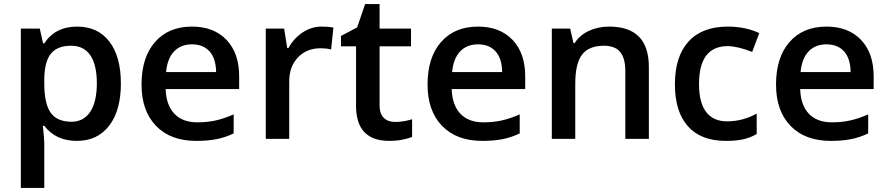

<svg xmlns="http://www.w3.org/2000/svg" viewBox="-20 -680 4346 940"><path d="M356 9.8Q253.4 9.8 196.8 -64H189.9Q196.8 4.4 196.8 19V240.2H82V-540H174.8Q178.7 -524.9 190.9 -467.8H196.8Q250.5 -549.8 357.9 -549.8Q459 -549.8 515.4 -476.6Q571.8 -403.3 571.8 -271Q571.8 -138.7 514.4 -64.5Q457 9.8 356 9.8ZM328.1 -456.1Q259.8 -456.1 228.3 -416Q196.8 -376 196.8 -288.1V-271Q196.8 -172.4 228 -128.2Q259.3 -84 330.1 -84Q389.6 -84 421.9 -132.8Q454.1 -181.6 454.1 -272Q454.1 -362.8 422.1 -409.4Q390.1 -456.1 328.1 -456.1Z M940.9 9.8Q814.9 9.8 743.9 -63.7Q672.9 -137.2 672.9 -266.1Q672.9 -398.4 738.8 -474.1Q804.7 -549.8 919.9 -549.8Q1026.9 -549.8 1088.9 -484.9Q1150.9 -419.9 1150.9 -306.2V-244.1H791Q793.5 -165.5 833.5 -123.3Q873.5 -81.1 946.3 -81.1Q994.1 -81.1 1035.4 -90.1Q1076.7 -99.1 1124 -120.1V-26.9Q1082 -6.8 1039.1 1.5Q996.1 9.8 940.9 9.8ZM919.9 -462.9Q865.2 -462.9 832.3 -428.2Q799.3 -393.6 793 -327.1H1038.1Q1037.1 -394 1005.9 -428.5Q974.6 -462.9 919.9 -462.9Z M1555.2 -549.8Q1589.8 -549.8 1612.3 -544.9L1601.1 -438Q1576.7 -443.8 1550.3 -443.8Q1481.4 -443.8 1438.7 -398.9Q1396 -354 1396 -282.2V0H1281.2V-540H1371.1L1386.2 -444.8H1392.1Q1418.9 -493.2 1462.2 -521.5Q1505.4 -549.8 1555.2 -549.8Z M1913.6 -83Q1955.6 -83 1997.6 -96.2V-9.8Q1978.5 -1.5 1948.5 4.2Q1918.5 9.8 1886.2 9.8Q1723.1 9.8 1723.1 -162.1V-453.1H1649.4V-503.9L1728.5 -545.9L1767.6 -660.2H1838.4V-540H1992.2V-453.1H1838.4V-164.1Q1838.4 -122.6 1859.1 -102.8Q1879.9 -83 1913.6 -83Z M2341.3 9.8Q2215.3 9.8 2144.3 -63.7Q2073.2 -137.2 2073.2 -266.1Q2073.2 -398.4 2139.2 -474.1Q2205.1 -549.8 2320.3 -549.8Q2427.2 -549.8 2489.3 -484.9Q2551.3 -419.9 2551.3 -306.2V-244.1H2191.4Q2193.8 -165.5 2233.9 -123.3Q2273.9 -81.1 2346.7 -81.1Q2394.5 -81.1 2435.8 -90.1Q2477.1 -99.1 2524.4 -120.1V-26.9Q2482.4 -6.8 2439.5 1.5Q2396.5 9.8 2341.3 9.8ZM2320.3 -462.9Q2265.6 -462.9 2232.7 -428.2Q2199.7 -393.6 2193.4 -327.1H2438.5Q2437.5 -394 2406.2 -428.5Q2375 -462.9 2320.3 -462.9Z M3156.7 0H3041.5V-332Q3041.5 -394.5 3016.4 -425.3Q2991.2 -456.1 2936.5 -456.1Q2863.8 -456.1 2830.1 -413.1Q2796.4 -370.1 2796.4 -269V0H2681.6V-540H2771.5L2787.6 -469.2H2793.5Q2817.9 -507.8 2862.8 -528.8Q2907.7 -549.8 2962.4 -549.8Q3156.7 -549.8 3156.7 -352.1Z M3534.2 9.8Q3411.6 9.8 3347.9 -61.8Q3284.2 -133.3 3284.2 -267.1Q3284.2 -403.3 3350.8 -476.6Q3417.5 -549.8 3543.5 -549.8Q3628.9 -549.8 3697.3 -518.1L3662.6 -425.8Q3589.8 -454.1 3542.5 -454.1Q3402.3 -454.1 3402.3 -268.1Q3402.3 -177.2 3437.3 -131.6Q3472.2 -85.9 3539.6 -85.9Q3616.2 -85.9 3684.6 -124V-23.9Q3653.8 -5.9 3618.9 2Q3584 9.8 3534.2 9.8Z M4047.4 9.8Q3921.4 9.8 3850.3 -63.7Q3779.3 -137.2 3779.3 -266.1Q3779.3 -398.4 3845.2 -474.1Q3911.1 -549.8 4026.4 -549.8Q4133.3 -549.8 4195.3 -484.9Q4257.3 -419.9 4257.3 -306.2V-244.1H3897.5Q3899.9 -165.5 3939.9 -123.3Q3980 -81.1 4052.7 -81.1Q4100.6 -81.1 4141.8 -90.1Q4183.1 -99.1 4230.5 -120.1V-26.9Q4188.5 -6.8 4145.5 1.5Q4102.5 9.8 4047.4 9.8ZM4026.4 -462.9Q3971.7 -462.9 3938.7 -428.2Q3905.8 -393.6 3899.4 -327.1H4144.5Q4143.6 -394 4112.3 -428.5Q4081.1 -462.9 4026.4 -462.9Z"/></svg>

Font: Sahel SemiBold FD
Style: SemiBold-FD
Weight: 600
Foundry: Saber Rastikerdar (saber.rastikerdar@gmail.com)
Version: Version 3.3.0